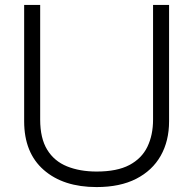

<svg xmlns="http://www.w3.org/2000/svg" viewBox="-20 -749 784 779"><path d="M78 -257V-729H143V-264Q143 -188 171.5 -141.5Q200 -95 252 -74Q304 -53 372 -53Q455 -53 505 -79.5Q555 -106 578 -153.5Q601 -201 601 -264V-729H666V-257Q666 -177 632 -117Q598 -57 532.5 -23.5Q467 10 372 10Q237 10 157.5 -59.5Q78 -129 78 -257Z"/></svg>

Font: BDO Grotesk Light
Style: Regular
Weight: 300
Designer: Deni Anggara
Foundry: Lokal Container
Version: Version 2.000